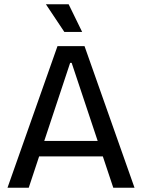

<svg xmlns="http://www.w3.org/2000/svg" viewBox="-20 -875 663 895"><path d="M15 0 248 -660H374L607 0H508L314 -582H307L114 0ZM124 -146V-218H510V-146ZM280 -726 194 -855H300L363 -726Z"/></svg>

Font: Bricolage Grotesque 72pt
Style: Regular
Weight: 400
Version: Version 1.001;gftools[0.9.33.dev8+g029e19f]